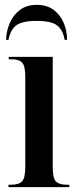

<svg xmlns="http://www.w3.org/2000/svg" viewBox="-20 -770 319 790"><path d="M15 0V-10H26Q58 -10 71 -24Q84 -38 84 -84V-454Q84 -499 71 -512.5Q58 -526 28 -526H16V-536H197V-83Q197 -37 210 -23.5Q223 -10 254 -10H265V0ZM5 -606Q6 -643 20.5 -676Q35 -709 62.5 -729.5Q90 -750 131 -750Q173 -750 200.5 -729.5Q228 -709 242 -676Q256 -643 256 -606H246Q239 -647 215 -665.5Q191 -684 131 -684Q70 -684 46 -665Q22 -646 15 -606Z"/></svg>

Font: Noto Serif Display ExtraCondensed SemiBold
Style: Regular
Weight: 600
Width: 2
Designer: Monotype Design Team
Foundry: Monotype Imaging Inc.
Version: Version 2.009